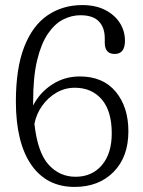

<svg xmlns="http://www.w3.org/2000/svg" viewBox="-20 -729 563 756"><path d="M304 -709Q356.5 -709 394 -689.8Q431.5 -670.5 451.8 -638.8Q472 -607 472 -568.5Q472 -516.5 431.5 -516.5Q392.5 -516.5 392.5 -561V-578.5Q392.5 -620.5 369.2 -644.8Q346 -669 296.5 -669Q261.5 -669 228.2 -652Q195 -635 168.5 -596Q142 -557 126.2 -491.8Q110.5 -426.5 110.5 -330.5Q110.5 -322 110.5 -313.5Q136 -364 184.8 -396Q233.5 -428 294.5 -428Q385.5 -428 435.5 -368Q485.5 -308 485.5 -212Q485.5 -111 427.2 -52Q369 7 273.5 7Q163.5 7 103.2 -80Q43 -167 42.5 -328Q42.5 -460.5 75.5 -544.8Q108.5 -629 167.8 -669Q227 -709 304 -709ZM274.5 -383.5Q235.5 -383.5 202 -364Q168.5 -344.5 145.8 -312.2Q123 -280 115.5 -241.5Q128 -128.5 171.2 -80.8Q214.5 -33 277.5 -33Q342.5 -33 381.2 -78.8Q420 -124.5 420 -203.5Q420 -292 380.5 -337.8Q341 -383.5 274.5 -383.5Z"/></svg>

Font: Fraunces 144pt SuperSoft Light
Style: Regular
Weight: 300
Version: Version 1.000;[0bf87f6ff]